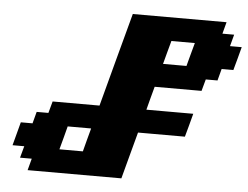

<svg xmlns="http://www.w3.org/2000/svg" viewBox="-58 -947 1316 1020"><g transform="rotate(5 600.5 -437.5)"><path d="M125 0H625Q636.2 -42 658.4 -125.2Q680.7 -208.5 691.9 -250H941.9Q947.8 -270.5 959 -312.3Q970.2 -354 975.6 -375H725.6Q731 -395.5 741.9 -437.3Q752.9 -479 758.8 -500H1008.8L1025.9 -562.5H1088.4L1105 -625H1167.5Q1173.3 -645.5 1184.6 -687.3Q1195.8 -729 1201.2 -750H1138.7L1155.3 -812.5H1092.8L1109.4 -875H609.4Q586.9 -791.5 542.2 -624.8Q497.6 -458 475.6 -375H225.6L208.5 -312.5H146L129.4 -250H66.9Q61.5 -229 50.3 -187.3Q39.1 -145.5 33.7 -125H96.2L79.1 -62.5H141.6ZM408.7 -125H283.7Q289.6 -145.5 300.5 -187.3Q311.5 -229 316.9 -250H441.9Q436 -229 425 -187.3Q414.1 -145.5 408.7 -125ZM917.5 -625H792.5Q797.9 -645.5 809.1 -687.3Q820.3 -729 826.2 -750H951.2Q945.3 -729 934.1 -687.3Q922.9 -645.5 917.5 -625Z"/></g></svg>

Font: Faithful 32x
Style: BoldOblique
Weight: 400
Foundry: Faithful Resource Pack
Version: Version 1.0; January 27, 2023